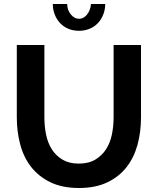

<svg xmlns="http://www.w3.org/2000/svg" viewBox="-20 -935 790 960"><path d="M374 -117Q423 -117 456.5 -137Q490 -157 510.5 -189Q531 -221 539.5 -262.5Q548 -304 548 -348V-710H685V-348Q685 -275 667.5 -211Q650 -147 612.5 -99Q575 -51 516 -23Q457 5 375 5Q290 5 230.5 -24.5Q171 -54 134 -102.5Q97 -151 80.5 -215Q64 -279 64 -348V-710H202V-348Q202 -303 210.5 -261.5Q219 -220 239.5 -188Q260 -156 293 -136.5Q326 -117 374 -117ZM375 -841Q398 -841 415 -862Q432 -883 435 -915H506Q506 -886 496 -861.5Q486 -837 469 -819Q452 -801 427.5 -791Q403 -781 375 -781Q346 -781 322 -791Q298 -801 281 -819Q264 -837 254 -861.5Q244 -886 244 -915H316Q316 -885 334 -863Q352 -841 375 -841Z"/></svg>

Font: IngvarSans
Style: Bold
Weight: 700
Version: Version 3.000